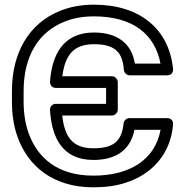

<svg xmlns="http://www.w3.org/2000/svg" viewBox="-20 -766 794 821"><path d="M379.4 -82C480.7 -82 538.7 -128.6 555 -211H666.6C643.2 -83.7 535.9 -15 379.4 -15C225.2 -15 139.9 -91.7 102.1 -197.4C88.2 -236.2 81 -281 81 -332V-377C81 -527.9 146 -629.9 256.6 -673.8C293.7 -688.5 335.2 -696 381.6 -696C549.4 -696 642.5 -618.8 666.3 -494H556.8C543.1 -579.2 483 -627 381.6 -627C248.9 -627 201.7 -529.6 193.9 -416.7C193 -404 202 -390 218.8 -390H433.6V-322H218.8C205.9 -322 192.9 -311.8 193.8 -295.5C200.5 -182.7 243.6 -82 379.4 -82ZM379.4 -132C287.7 -132 256.4 -182.9 246 -272H458.6C469.3 -272 483.6 -281.9 483.6 -297V-415C483.6 -425.7 473.7 -440 458.6 -440H246.4C258.1 -526.9 291.6 -577 381.6 -577C472.4 -577 504.4 -541.8 509.6 -467.3C510.3 -456 520.7 -444 534.5 -444H695.1C716.1 -444 721 -461 720 -471.5C702.7 -640.7 579.8 -746 381.6 -746C329.8 -746 281.8 -737.5 238.2 -720.2C105.9 -667.8 31 -543 31 -377V-332C31 -276.3 38.8 -225.8 55 -180.6C99.2 -57 205.3 35 379.4 35C429.9 35 475.5 28.8 516.2 15.8C628.6 -19.9 709.6 -106 720 -234C721.7 -254 706 -261 695.1 -261H533.4C521.8 -261 509.9 -251.7 508.5 -238.6C500.8 -165.8 470.1 -132 379.4 -132Z"/></svg>

Font: Asimov
Style: WidOu
Weight: 500
Designer: Google
Version: Version 2.000980; 2014